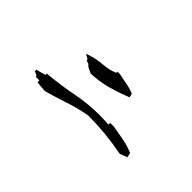

<svg xmlns="http://www.w3.org/2000/svg" viewBox="-2 -872 1005 1005"><g transform="rotate(45 500.0 -369.5)"><path d="M232.9 -204.1V-218.3H205.1V-225.1H204.1L202.6 -223.6V-226.1L182.1 -235.8V-242.2V-246.1L234.9 -260.7V-270.5Q335 -279.8 425.8 -297.9Q501 -312.5 582 -312.5Q599.6 -312.5 617.2 -312L647 -310.1L652.8 -311V-322.8H680.2Q719.7 -315.9 746.6 -311Q773.4 -306.2 786.1 -302.7Q812 -295.9 837.9 -285.2L843.3 -259.3L802.2 -243.7Q670.4 -269 543.5 -269Q477.5 -257.3 417.2 -236.8Q356.9 -216.3 292.5 -198.7ZM205.1 -226.1V-225.6ZM489.7 -530.8V-539.6H508.3Q538.1 -532.7 566.7 -527.8Q595.2 -522.9 625 -510.7L629.4 -488.8Q570.3 -465.8 516.1 -450.7Q461.9 -436 398.4 -433.1L365.2 -448.7L352.5 -460.9L335.9 -466.3L331.5 -475.6L307.1 -489.3L318.4 -493.2Q361.3 -508.3 407.5 -511.7Q453.6 -515.1 489.7 -530.8Z"/></g></svg>

Font: Bakudai
Style: Medium
Weight: 500
Version: Version 1.48